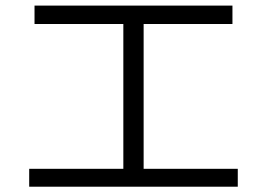

<svg xmlns="http://www.w3.org/2000/svg" viewBox="-20 -707 978 703"><path d="M86.9 -88.9H431.6V-619.1H106.4V-686.5H831.1V-619.1H505.9V-88.9H850.6V-23.4H86.9Z"/></svg>

Font: Pretendard
Style: Regular
Weight: 400
Designer: Base glyphs from Inter by Rasmus Andersson; Hangeul glyphs from Noto Sans CJK(Source Han Sans) by Jang Soo-young and Kan
Foundry: Kil Hyung-jin
Version: Version 1.309